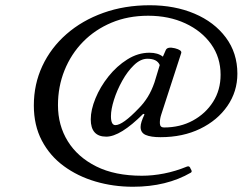

<svg xmlns="http://www.w3.org/2000/svg" viewBox="-20 -696 925 732"><path d="M487 16Q412 16 344 -4Q276 -24 223 -63Q170 -102 139.5 -160Q109 -218 109 -294Q109 -375 141.5 -444.5Q174 -514 233.5 -566Q293 -618 374 -647Q455 -676 551 -676Q646 -676 721.5 -644Q797 -612 841 -553Q885 -494 885 -415Q885 -347 847 -292Q809 -237 743 -205Q677 -173 592 -173Q555 -173 535.5 -181.5Q516 -190 516 -212Q516 -229 531 -260L526 -262Q439 -175 385 -175Q326 -175 326 -241Q326 -277 344 -321Q362 -365 393.5 -404.5Q425 -444 465.5 -469.5Q506 -495 550 -495Q582 -495 601 -480L612 -505Q618 -519 647 -512Q674 -505 671 -494L595 -260Q589 -242 589.5 -226Q590 -210 605 -210Q667 -210 715.5 -236.5Q764 -263 792.5 -308Q821 -353 821 -411Q821 -477 785 -527.5Q749 -578 686.5 -607Q624 -636 545 -636Q468 -636 405 -609.5Q342 -583 296.5 -536.5Q251 -490 226 -428Q201 -366 201 -295Q201 -218 238.5 -157.5Q276 -97 347 -61.5Q418 -26 521 -26Q562 -26 605.5 -34.5Q649 -43 693 -61Q703 -65 707 -52Q714 -42 708 -38Q615 16 487 16ZM420 -219Q448 -219 509 -283Q528 -302 543 -326Q558 -350 569 -382L589 -448Q579 -472 542 -472Q516 -472 491 -448Q466 -424 446 -388Q426 -352 414.5 -315.5Q403 -279 403 -253Q403 -219 420 -219Z"/></svg>

Font: Junicode SmExp
Style: Bold Italic
Weight: 700
Width: 6
Italic angle: -11°
Designer: Peter S. Baker
Version: Version 2.205; ttfautohint (v1.8.4)